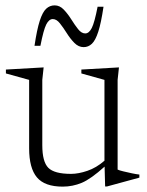

<svg xmlns="http://www.w3.org/2000/svg" viewBox="-20 -685 548 715"><path d="M137.5 -144.5Q137.5 -82.5 160 -60Q182.5 -37.5 244.5 -37.5Q272 -37.5 305.2 -48.8Q338.5 -60 369 -86.5V-387.5L283 -411.5V-426L423 -434L418 -387.5V-53.5Q424 -50.5 439.5 -46.8Q455 -43 471.8 -39.5Q488.5 -36 499 -35V-23.5L378 9.5H371.5L369.5 -64.5Q318.5 -18.5 284.5 -4.2Q250.5 10 213.5 10Q146.5 10 117.5 -24.5Q88.5 -59 88.5 -132.5V-387.5L2 -411.5V-426L142.5 -434L137.5 -387.5ZM365.5 -660Q356.5 -599.5 346 -567Q335.5 -534.5 322.2 -522Q309 -509.5 291.5 -509.5Q272.5 -509.5 257 -525.2Q241.5 -541 228.5 -561.8Q215.5 -582.5 203 -598.2Q190.5 -614 176.5 -614Q162.5 -614 152.2 -593.8Q142 -573.5 130.5 -514.5H108.5Q117.5 -575 128 -607.5Q138.5 -640 152 -652.5Q165.5 -665 183.5 -665Q202.5 -665 217.5 -649.2Q232.5 -633.5 245.5 -612.8Q258.5 -592 271 -576.2Q283.5 -560.5 297.5 -560.5Q311.5 -560.5 321.8 -580.8Q332 -601 343.5 -660Z"/></svg>

Font: Newsreader Text Light
Style: Regular
Weight: 300
Designer: Hugues Gentile
Foundry: Production Type
Version: Version 1.001